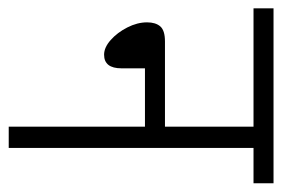

<svg xmlns="http://www.w3.org/2000/svg" viewBox="-126 -536 662 451"><g transform="rotate(90 205.5 -311.0)"><path d="M0 -622H411V-575H328V0H278V-320H141V-265Q141 -224 109 -224Q92 -224 74.5 -239.5Q57 -255 45 -278.5Q33 -302 33 -325Q33 -345 42.5 -356Q52 -367 78 -367H278V-575H0Z"/></g></svg>

Font: Noto Sans ExtraCondensed Light
Style: Regular
Weight: 300
Width: 2
Designer: Monotype Design Team
Foundry: Monotype Imaging Inc.
Version: Version 2.013; ttfautohint (v1.8.4.7-5d5b)